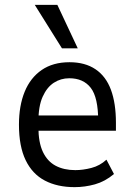

<svg xmlns="http://www.w3.org/2000/svg" viewBox="-20 -761 555 790"><path d="M287 9Q216 9 164.5 -18Q113 -45 85.5 -102Q58 -159 58 -248Q58 -326 81.5 -383.5Q105 -441 151.5 -473Q198 -505 266 -505Q330 -505 373 -476Q416 -447 436.5 -391.5Q457 -336 457 -256V-223H121V-286H401L384 -264Q384 -360 353.5 -399.5Q323 -439 265 -439Q230 -439 201.5 -420.5Q173 -402 155.5 -363Q138 -324 138 -260V-239Q138 -175 156.5 -136Q175 -97 209 -79Q243 -61 290 -61Q321 -61 356 -70Q391 -79 418 -104L449 -45Q412 -14 370.5 -2.5Q329 9 287 9ZM235 -562 123 -741H216L300 -562Z"/></svg>

Font: Nunito Sans 7pt Condensed
Style: Regular
Weight: 400
Width: 3
Designer: Vernon Adams
Foundry: Vernon Adams
Version: Version 3.101;gftools[0.9.27]